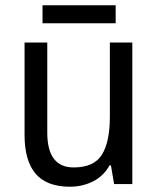

<svg xmlns="http://www.w3.org/2000/svg" viewBox="-20 -697 599 727"><path d="M481 -536V0H412L400 -71H395Q372 -30 332 -10Q292 10 245 10Q157 10 115 -39Q73 -88 73 -186V-536H159V-195Q159 -63 259 -63Q336 -63 366 -111.5Q396 -160 396 -255V-536ZM418 -677V-609H141V-677Z"/></svg>

Font: Noto Sans Thai SemCond
Style: Regular
Weight: 400
Width: 4
Designer: Monotype Design Team
Foundry: Monotype Imaging Inc.
Version: Version 2.002; ttfautohint (v1.8.4.7-5d5b)